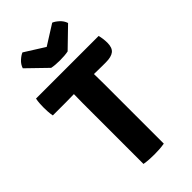

<svg xmlns="http://www.w3.org/2000/svg" viewBox="-280 -993 1073 1073"><g transform="rotate(-45 256.0 -456.5)"><path d="M175.5 -477Q175.5 -497.5 176 -513.8Q176.5 -530 176.5 -551H175.5Q164.5 -551 144 -550.5Q123.5 -550 112.5 -550H9Q5.5 -568 4.5 -585.2Q3.5 -602.5 3.5 -616Q3.5 -630 4.5 -647.5Q5.5 -665 9 -683H504Q507.5 -670.5 509.8 -653.8Q512 -637 512 -621.5Q512 -582.5 491.8 -566.2Q471.5 -550 428.5 -550H399Q388 -550 367.5 -550.5Q347 -551 336 -551H335Q335 -530 335.5 -513.8Q336 -497.5 336 -477V0Q315.5 3.5 294 4.8Q272.5 6 256 6Q239 6 217.5 4.8Q196 3.5 175.5 0ZM373 -919Q388 -913.5 407.5 -896Q427 -878.5 434.5 -855L320.5 -744.5Q294 -739 255.5 -739Q217 -739 190.5 -744.5L76.5 -855Q84 -878.5 103.5 -896Q123 -913.5 138 -919L255.5 -845Z"/></g></svg>

Font: Signika SC
Style: Bold
Weight: 700
Designer: Anna Giedryś
Foundry: Anna Giedryś
Version: Version 2.000; ttfautohint (v1.8.3) -l 8 -r 50 -G 200 -x 9 -